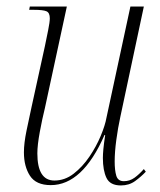

<svg xmlns="http://www.w3.org/2000/svg" viewBox="-20 -556 488 586"><path d="M349 10Q316 10 305 -13Q294 -36 294 -74Q294 -85 295.5 -101Q297 -117 301 -144H299Q232 9 135 9Q90 9 71.5 -19.5Q53 -48 53 -91Q53 -119 61 -157.5Q69 -196 76 -228L117 -415Q122 -439 127 -464Q132 -489 132 -500Q132 -517 122 -521.5Q112 -526 84 -526H69L71 -536H184L117 -226Q109 -194 101.5 -153.5Q94 -113 94 -88Q94 -5 146 -5Q178 -5 205 -26Q232 -47 253 -78Q274 -109 287.5 -141.5Q301 -174 305 -197L378 -536H419L347 -198Q340 -166 335 -129Q330 -92 330 -63Q330 -36 335 -19.5Q340 -3 358 -3Q376 -3 390.5 -13.5Q405 -24 419 -40L425 -32Q411 -17 392.5 -3.5Q374 10 349 10Z"/></svg>

Font: Noto Serif Display Condensed ExtraLight
Style: Italic
Weight: 200
Width: 3
Italic angle: -12°
Designer: Monotype Design Team
Foundry: Monotype Imaging Inc.
Version: Version 2.009